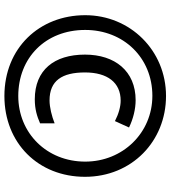

<svg xmlns="http://www.w3.org/2000/svg" viewBox="29 -793 774 872"><g transform="rotate(90 416.0 -357.0)"><path d="M416 10C630 10 783 -144 783 -356C783 -569 621 -724 416 -724C209 -724 49 -561 49 -357C49 -149 198 10 416 10ZM416 -53C243 -53 116 -176 116 -357C116 -532 243 -662 415 -662C584 -662 714 -527 714 -357C714 -182 584 -53 416 -53ZM431 -128C476 -128 508 -138 540 -152V-218C507 -205 467 -195 436 -195C346 -195 309 -252 309 -356C309 -458 355 -518 437 -518C464 -518 497 -509 530 -492L559 -556C520 -575 475 -586 435 -586C303 -586 228 -492 228 -356C228 -216 298 -128 431 -128Z"/></g></svg>

Font: Noto Sans Kannada SemiCondensed
Style: Bold
Weight: 700
Width: 4
Designer: Jelle Bosma - Monotype Design Team
Foundry: Monotype Imaging Inc.
Version: Version 2.005